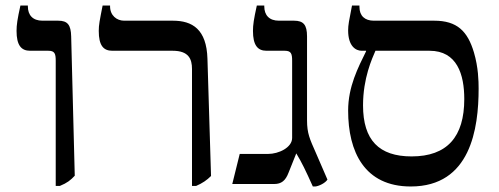

<svg xmlns="http://www.w3.org/2000/svg" viewBox="-20 -667 1810 696"><path d="M182 7H197C224 -4 236 -14 251 -30L238 -535C237 -577 225 -592 191 -592H134C99 -592 81 -612 81 -644V-647H54C43 -597 40 -577 40 -555C40 -503 57 -483 89 -483H155C178 -483 182 -473 182 -447Z M676 7H691C714 -3 730 -14 745 -29L732 -454C729 -561 677 -592 607 -592H430C403 -592 379 -611 379 -644V-647H352C341 -591 338 -577 338 -555C338 -502 355 -483 387 -483H606C664 -483 676 -453 676 -417Z M1114 9H1123C1135 8 1159 -3 1167 -16L1125 -113C1103 -163 1093 -183 1093 -231V-535C1093 -577 1080 -592 1046 -592H991C956 -592 938 -612 938 -644V-647H911C900 -597 897 -577 897 -555C897 -503 914 -483 946 -483H1012C1035 -483 1039 -473 1039 -447V-167C1039 -132 990 -109 952 -109H849L822 0H974C1000 0 1015 -12 1026 -41L1054 -111C1074 -78 1088 -49 1114 9Z M1715 -346C1715 -373 1714 -423 1698 -477C1675 -554 1637 -592 1554 -592H1335C1303 -592 1283 -609 1283 -642V-647H1256C1245 -591 1242 -576 1242 -557C1242 -499 1270 -483 1291 -483H1307V-481C1278 -422 1242 -353 1242 -266C1242 -117 1301 9 1469 9C1686 9 1715 -201 1715 -346ZM1296 -285C1296 -384 1329 -455 1341 -483H1537C1637 -483 1663 -397 1663 -308C1663 -171 1601 -100 1472 -100C1354 -100 1296 -159 1296 -285Z"/></svg>

Font: Noto Serif Hebrew
Style: Regular
Weight: 400
Designer: Monotype Design Team
Foundry: Monotype Imaging Inc.
Version: Version 1.901